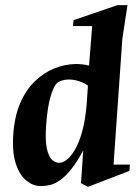

<svg xmlns="http://www.w3.org/2000/svg" viewBox="-20 -713 529 744"><path d="M138 8.1Q109 8.1 82.9 -12.6Q56.8 -33.4 41.9 -76.7Q27 -120 31.1 -188Q35.8 -261.4 58.4 -313.6Q81.1 -365.9 115.8 -398.9Q150.5 -432 191.4 -448.2Q232.2 -464.4 273.9 -465Q285.1 -465 299.4 -463.5Q313.6 -462 325.1 -458.6L337.1 -612.1H263L265 -634.9L434.9 -693H474L454.1 -562.9L420 -75.1H483.4L481.4 -50.8L320.9 11L293.9 -3L302.5 -129.8Q278 -84.6 255.7 -57Q233.5 -29.4 213.3 -15.2Q193.1 -1 174.6 3.6Q156 8.1 138 8.1ZM209.1 -82Q223.5 -82 239.7 -94.9Q256 -107.9 271.4 -134.8Q286.9 -161.7 298.7 -204.4Q310.5 -247.1 315.7 -307.2L320.7 -381Q311.2 -388.5 298.7 -393.8Q286.2 -399.1 272.9 -402.1Q259.6 -405 245.9 -405Q232.1 -405 218.5 -400.4Q204.9 -395.8 197.9 -388Q186.4 -374.8 175.2 -336.1Q164.1 -297.4 159.1 -231.9Q154.5 -172.4 161.2 -139.6Q167.9 -106.9 181.1 -94.4Q194.2 -82 209.1 -82Z"/></svg>

Font: Ancizar Serif Light
Style: Italic
Weight: 300
Italic angle: -4°
Designer: Cesar Puertas, Viviana Monsalve, Julian Moncada, Julian Prieto, Jose Castro, Felipe Aragon, Mariel Hernandez, Sara Alarc
Version: Version 8.100